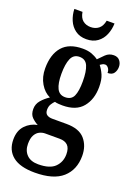

<svg xmlns="http://www.w3.org/2000/svg" viewBox="-181 -822 810 1132"><g transform="rotate(20 224.0 -256.5)"><path d="M189 237Q97 237 51 200Q5 163 5 96Q5 40 36 7.5Q67 -25 111 -33Q91 -43 72.5 -61Q54 -79 54 -113Q54 -144 74 -167.5Q94 -191 123 -210Q86 -227 62 -267.5Q38 -308 38 -362Q38 -450 80 -498.5Q122 -547 208 -547Q240 -547 263.5 -538.5Q287 -530 306 -516Q321 -532 342 -552.5Q363 -573 393 -573Q418 -573 431 -556.5Q444 -540 444 -518Q444 -496 432.5 -479Q421 -462 393 -462Q393 -481 383.5 -492.5Q374 -504 364 -504Q354 -504 347 -500Q340 -496 333 -491Q350 -470 362.5 -441.5Q375 -413 375 -367Q375 -290 334.5 -240.5Q294 -191 208 -191Q199 -191 183.5 -192Q168 -193 160 -196Q151 -188 141.5 -173Q132 -158 132 -137Q132 -115 145 -106Q158 -97 179 -97H268Q348 -97 384 -55.5Q420 -14 420 49Q420 136 363.5 186.5Q307 237 189 237ZM206 -242Q245 -242 259 -273Q273 -304 273 -365Q273 -428 258.5 -461.5Q244 -495 206 -495Q169 -495 154 -460.5Q139 -426 139 -364Q139 -305 154.5 -273.5Q170 -242 206 -242ZM192 184Q265 184 297 152Q329 120 329 72Q329 34 311.5 16.5Q294 -1 260 -1H169Q152 -1 135 7Q118 15 106.5 35Q95 55 95 91Q95 133 120 158.5Q145 184 192 184ZM206 -606Q165 -606 137 -626.5Q109 -647 95 -680Q81 -713 80 -750H131Q137 -714 157 -698Q177 -682 206 -682Q235 -682 255.5 -698Q276 -714 283 -750H332Q331 -713 317.5 -680Q304 -647 276 -626.5Q248 -606 206 -606Z"/></g></svg>

Font: Noto Serif Myanmar ExtraCondensed SemiBold
Style: Regular
Weight: 600
Width: 2
Designer: Ben Mitchell and the Monotype Design Team
Foundry: Monotype Imaging Inc.
Version: Version 2.106; ttfautohint (v1.8.4.7-5d5b)